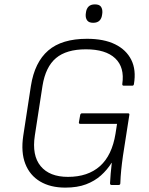

<svg xmlns="http://www.w3.org/2000/svg" viewBox="-20 -844 680 876"><path d="M278 12Q210 12 163 -16Q116 -44 95.5 -96.5Q75 -149 86 -224L121 -452Q138 -560 200 -613.5Q262 -667 377 -667Q454 -667 505 -642Q556 -617 579 -571Q602 -525 591 -460Q590 -453 583 -453H545Q537 -453 538 -461Q549 -537 505.5 -578Q462 -619 372 -619Q283 -619 235.5 -579Q188 -539 174 -453L139 -226Q125 -135 165.5 -86Q206 -37 290 -37Q381 -37 436 -86Q491 -135 507 -234L514 -279H346Q339 -279 340 -286L346 -320Q348 -327 354 -327H564Q572 -327 570 -319L541 -133Q536 -98 533 -68Q530 -38 529 -8Q529 0 521 0H489Q482 0 482 -8Q483 -27 485 -52Q487 -77 490 -101H489Q469 -69 440.5 -43.5Q412 -18 372.5 -3Q333 12 278 12ZM405 -740Q386 -740 378 -750.5Q370 -761 371 -778L372 -786Q374 -804 384 -814Q394 -824 413 -824Q433 -824 440.5 -813.5Q448 -803 447 -786L446 -778Q444 -760 434 -750Q424 -740 405 -740Z"/></svg>

Font: Sofia Sans Light
Style: Italic
Weight: 300
Italic angle: -9°
Version: Version 4.100-B